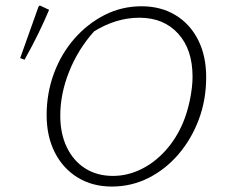

<svg xmlns="http://www.w3.org/2000/svg" viewBox="-20 -676 826 704"><path d="M390 8Q319 8 265 -25Q211 -58 181 -117Q151 -176 151 -254Q151 -335 178 -407.5Q205 -480 253.5 -535Q302 -590 364.5 -621.5Q427 -653 499 -653Q570 -653 623.5 -620.5Q677 -588 706.5 -529.5Q736 -471 736 -393Q736 -310 709 -238Q682 -166 634.5 -110.5Q587 -55 524.5 -23.5Q462 8 390 8ZM394 -31Q447 -31 496.5 -55Q546 -79 586 -123Q626 -167 651 -226Q667 -264 676.5 -310.5Q686 -357 686 -395Q686 -495 633 -553Q580 -611 491 -611Q406 -611 325 -561Q266 -495 233.5 -413.5Q201 -332 201 -252Q201 -186 225 -136Q249 -86 292.5 -58.5Q336 -31 394 -31ZM70 -457 54 -463 121 -651 126 -656 160 -640Q143 -599 120.5 -553Q98 -507 70 -457Z"/></svg>

Font: Piazzolla ExtraLight
Style: Italic
Weight: 200
Italic angle: -11.3°
Designer: Juan Pablo del Peral
Foundry: Huerta Tipografica
Version: Version 1.330